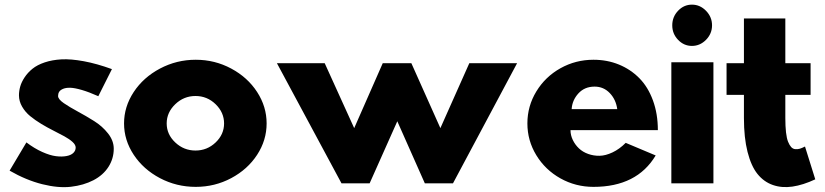

<svg xmlns="http://www.w3.org/2000/svg" viewBox="-20 -783 3524 820"><path d="M21 -54.2 92.8 -174.8Q127 -148.9 160.4 -134Q193.8 -119.1 219 -116Q244.1 -112.8 263.7 -116.5Q283.2 -120.1 293.2 -129.9Q303.2 -139.6 303.2 -152.8Q303.2 -164.6 289.8 -176.8Q276.4 -189 255.1 -200.7Q233.9 -212.4 208 -225.3Q182.1 -238.3 156.2 -253.9Q130.4 -269.5 109.1 -286.9Q87.9 -304.2 74.5 -327.4Q61 -350.6 61 -376Q61 -394.5 66.4 -413.6Q71.8 -432.6 85.2 -452.9Q98.6 -473.1 118.9 -489.5Q139.2 -505.9 171.1 -516.6Q203.1 -527.3 242.7 -529.5Q282.2 -531.7 337.9 -521.5Q393.6 -511.2 458 -487.8L399.9 -372.1Q360.8 -389.6 329.8 -398.7Q298.8 -407.7 280.3 -408.2Q261.7 -408.7 249.5 -403.6Q237.3 -398.4 232.7 -390.9Q228 -383.3 228 -373Q228 -359.4 252.4 -342.5Q276.9 -325.7 311.8 -306.9Q346.7 -288.1 381.8 -266.1Q417 -244.1 441.4 -213.1Q465.8 -182.1 465.8 -147.9Q465.8 -106 443.4 -70.6Q420.9 -35.2 379.2 -13.4Q337.4 8.3 283.4 14.6Q229.5 21 160.4 3.7Q91.3 -13.7 21 -54.2Z M815.9 15.1Q733.9 15.1 663.1 -22.2Q592.3 -59.6 551 -122.1Q509.8 -184.6 509.8 -255.9Q509.8 -327.1 551 -389.9Q592.3 -452.6 663.3 -490.2Q734.4 -527.8 815.9 -527.8Q897.5 -527.8 967.5 -490.2Q1037.6 -452.6 1078.1 -390.1Q1118.7 -327.6 1118.7 -255.9Q1118.7 -184.1 1078.1 -121.8Q1037.6 -59.6 967.5 -22.2Q897.5 15.1 815.9 15.1ZM728.5 -337.9Q691.9 -302.7 691.9 -255.9Q691.9 -209 728.5 -174.6Q765.1 -140.1 814.9 -140.1Q864.7 -140.1 900.9 -174.6Q937 -209 937 -255.9Q937 -302.7 900.9 -337.9Q864.7 -373 814.9 -373Q765.1 -373 728.5 -337.9Z M1162.6 -513.2H1366.7L1492.7 -235.8L1614.7 -513.2H1736.8L1860.8 -235.8L1984.4 -513.2H2188.5L1914.6 0H1794.4L1676.8 -265.1L1558.6 0H1438.5Z M2232.4 -255.9Q2232.4 -329.6 2270.5 -392.3Q2308.6 -455.1 2373.5 -491.5Q2438.5 -527.8 2514.6 -527.8Q2573.2 -527.8 2623.3 -507.3Q2673.3 -486.8 2710.4 -449.2Q2747.6 -411.6 2768.6 -354.2Q2789.6 -296.9 2789.6 -227.1H2416.5Q2416.5 -205.6 2426.3 -185.3Q2436 -165 2452.4 -149.4Q2468.8 -133.8 2492.2 -125.5Q2515.6 -117.2 2541 -117.7Q2566.4 -118.2 2595.9 -132.1Q2625.5 -146 2652.3 -172.9L2780.3 -119.1Q2700.2 15.1 2514.6 15.1Q2438.5 15.1 2373.5 -21.2Q2308.6 -57.6 2270.5 -120.1Q2232.4 -182.6 2232.4 -255.9ZM2421.4 -316.9H2616.2Q2610.4 -358.4 2584 -385.7Q2557.6 -413.1 2519.5 -413.1Q2476.6 -413.1 2450.2 -384Q2423.8 -355 2421.4 -316.9Z M2847.2 0V-517.1H3026.9V0ZM2935.1 -763.2Q2969.7 -763.2 2995.4 -736.8Q3021 -710.4 3021 -674.8Q3021 -639.2 2995.4 -613Q2969.7 -586.9 2935.1 -586.9Q2900.9 -586.9 2876 -612.8Q2851.1 -638.7 2851.1 -674.8Q2851.1 -710.9 2876 -737.1Q2900.9 -763.2 2935.1 -763.2Z M3083 -377.9V-513.2H3157.2V-704.1H3334V-513.2H3441.9V-377.9H3334V-278.8Q3334 -243.7 3336.9 -218Q3339.8 -192.4 3345.7 -177.7Q3351.6 -163.1 3358.9 -155Q3366.2 -147 3376.2 -146Q3386.2 -145 3396 -147.9Q3405.8 -150.9 3418 -157.2L3461.9 -17.1Q3409.7 7.3 3364.5 13.9Q3319.3 20.5 3280.8 7.1Q3242.2 -6.3 3215.1 -40Q3188 -73.7 3172.6 -134.3Q3157.2 -194.8 3157.2 -278.8V-377.9Z"/></svg>

Font: Hussar Preview
Style: Bold
Weight: 700
Foundry: Cannot Into Space Fonts, PlusOne Fonts
Version: Version 2.29RC2 "Millennial"